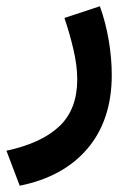

<svg xmlns="http://www.w3.org/2000/svg" viewBox="-39 -323 416 608"><path d="M23.4 265.1 -18.6 154.3Q92.3 130.4 148.9 76.9Q205.6 23.4 205.6 -71.8Q205.6 -115.2 193.4 -167Q181.2 -218.8 165 -266.1L277.3 -303.2Q295.9 -251.5 305.4 -194.8Q314.9 -138.2 314.9 -85.4Q314.9 56.6 238.5 147Q162.1 237.3 23.4 265.1Z"/></svg>

Font: Vazirmatn RD UI SemiBold
Style: Regular
Weight: 600
Designer: Saber Rastikerdar
Foundry: Saber Rastikerdar
Version: Version 33.003